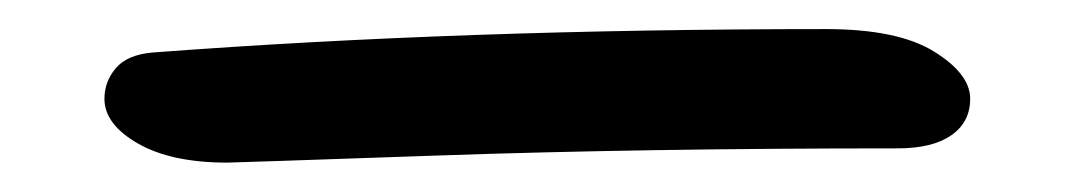

<svg xmlns="http://www.w3.org/2000/svg" viewBox="-20 63 740 132"><path d="M136.2 174.8Q97.7 174.8 74.7 161.6Q51.8 148.4 51.8 130.9Q51.8 119.1 59.6 109.9Q67.4 100.6 85 99.1Q297.9 83 547.9 83Q597.2 83 622.1 98.4Q647 113.8 647 130.9Q647 147 634 156Q621.1 165 597.2 165Q422.9 165 281.5 169.9Q140.1 174.8 136.2 174.8Z"/></svg>

Font: Shantell Sans Normal
Style: Regular
Weight: 400
Designer: Stephen Nixon, Anya Danilova, Shantell Martin
Foundry: Arrow Type
Version: Version 1.006;[559af2be0]